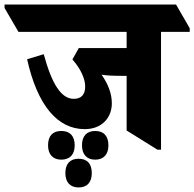

<svg xmlns="http://www.w3.org/2000/svg" viewBox="-92 -647 853 843"><path d="M280 -80C356 -80 399 -131 399 -193C399 -235 384 -276 354 -319C378 -315 409 -314 443 -314H464V-74L599 10H615V-507H741V-523L681 -627H-72V-612L-11 -507H464V-436H254L226 -386C262 -345 282 -302 282 -267C282 -232 265 -213 232 -213C177 -213 136 -277 100 -409L27 -387C72 -185 160 -80 280 -80ZM177 54C215 54 236 31 236 -9C236 -50 215 -72 177 -72C140 -72 119 -51 119 -9C119 31 140 54 177 54ZM326 54C363 54 384 31 384 -9C384 -50 363 -72 326 -72C289 -72 268 -50 268 -9C268 31 289 54 326 54ZM253 176C291 176 311 153 311 113C311 72 291 50 253 50C216 50 195 72 195 113C195 153 216 176 253 176Z"/></svg>

Font: Noto Serif Devanagari SemiCondensed Black
Style: Regular
Weight: 900
Width: 4
Designer: Universal Thirst, Indian Type Foundry and the Monotype Design Team
Foundry: Monotype Imaging Inc.
Version: Version 2.004